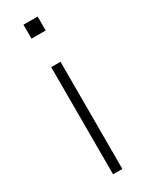

<svg xmlns="http://www.w3.org/2000/svg" viewBox="-184 -717 579 751"><g transform="rotate(-30 106.0 -341.0)"><path d="M74 -619V-682H138V-619ZM85 0V-484H127V0Z"/></g></svg>

Font: Nunito Sans 12pt ExtraLight 12pt ExtraLight
Style: Regular
Weight: 250
Version: Version 3.101;gftools[0.9.27]